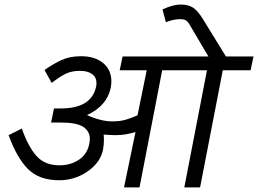

<svg xmlns="http://www.w3.org/2000/svg" viewBox="-20 -816 1124 836"><path d="M1071.2 -510H950L851.2 0H782.5L881.2 -510H686.2L587.5 0H520L570 -241.2Q526.2 -227.5 483.8 -227.5Q466.2 -227.5 431.2 -230Q432.5 -222.5 432.5 -206.2Q432.5 -188.8 428.8 -165Q417.5 -108.8 361.9 -70Q306.2 -31.2 237.5 -31.2Q151.2 -31.2 102.5 -79.4Q53.8 -127.5 17.5 -227.5L75 -256.2Q103.8 -175 140 -135.6Q176.2 -96.2 238.8 -96.2Q287.5 -96.2 323.8 -120.6Q360 -145 368.8 -190Q371.2 -205 371.2 -211.2Q371.2 -243.8 343.1 -263.1Q315 -282.5 243.8 -282.5H228.8H202.5L215 -343.8H241.2Q378.8 -342.5 398.8 -440Q400 -445 400 -455Q400 -480 380.6 -493.8Q361.2 -507.5 328.8 -507.5Q291.2 -507.5 265 -494.4Q238.8 -481.2 205 -455L173.8 -511.2Q211.2 -537.5 247.5 -554.4Q283.8 -571.2 332.5 -571.2Q393.8 -571.2 429.4 -541.2Q465 -511.2 465 -461.2Q465 -452.5 462.5 -435Q446.2 -355 358.8 -315Q418.8 -287.5 468.8 -287.5Q502.5 -287.5 526.2 -294.4Q550 -301.2 578.8 -313.8L618.8 -510H501.2L513.8 -570H887.5L810 -701.2Q800 -720 791.2 -726.2Q782.5 -732.5 763.8 -732.5Q745 -732.5 725 -726.9Q705 -721.2 702.5 -718.8L687.5 -775Q690 -776.2 701.9 -781.2Q713.8 -786.2 731.2 -791.2Q748.8 -796.2 766.2 -796.2Q801.2 -796.2 821.9 -781.9Q842.5 -767.5 863.8 -732.5L963.8 -570H1083.8Z"/></svg>

Font: Cambay
Style: Italic
Weight: 400
Italic angle: -11°
Designer: Pooja Saxena
Foundry: Pooja Saxena
Version: Version 1.019;PS 001.019;hotconv 1.0.70;makeotf.lib2.5.58329